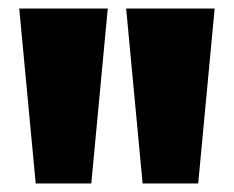

<svg xmlns="http://www.w3.org/2000/svg" viewBox="-20 -828 547 449"><path d="M63.5 -399 25 -808H232L193.5 -399ZM313.5 -399 275 -808H482L443.5 -399Z"/></svg>

Font: Encode Sans SC Black
Style: Regular
Weight: 900
Version: Version 3.002